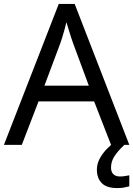

<svg xmlns="http://www.w3.org/2000/svg" viewBox="-20 -737 679 977"><path d="M545 0 459 -221H176L91 0H0L279 -717H360L638 0ZM352 -517Q349 -525 342 -546Q335 -567 328.5 -589.5Q322 -612 318 -624Q313 -604 307.5 -583.5Q302 -563 296.5 -546Q291 -529 287 -517L206 -301H432ZM545 116Q545 138 557 149.5Q569 161 590 161Q607 161 618.5 158.5Q630 156 638 155V211Q624 215 610 217.5Q596 220 576 220Q523 220 498 195Q473 170 473 126Q473 97 487.5 70Q502 43 523.5 21Q545 -1 565 -15L613 0Q579 32 562 58.5Q545 85 545 116Z"/></svg>

Font: Noto Sans Devanagari
Style: Regular
Weight: 400
Designer: Jelle Bosma - Monotype Design Team
Foundry: Monotype Imaging Inc.
Version: Version 2.003